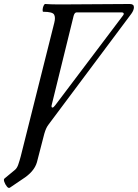

<svg xmlns="http://www.w3.org/2000/svg" viewBox="-63 -677 691 962"><path d="M-13 263Q-20 268 -28.5 257.5Q-37 247 -41.5 234Q-46 221 -40 217L12 174Q22 166 28.5 147.5Q35 129 41 106L209 -563Q216 -590 208 -604Q200 -618 154 -618Q150 -618 150.5 -628Q151 -638 155 -647.5Q159 -657 164 -657Q192 -655 219.5 -655Q247 -655 274 -655Q353 -655 431 -656Q509 -657 587 -657Q608 -657 608 -641Q608 -626 595 -608L181 -54Q174 -45 169 -34.5Q164 -24 159 -7L122 136Q115 160 97 181Q79 202 49 221ZM200 -138Q205 -138 214 -150L553 -599Q557 -603 557 -608Q557 -615 545 -615H321Q311 -615 306 -598L197 -155Q192 -138 200 -138Z"/></svg>

Font: Junicode Two Beta Condensed Medium
Style: Italic
Weight: 500
Width: 3
Italic angle: -9°
Version: Version 1.053; ttfautohint (v1.8.4)